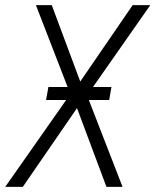

<svg xmlns="http://www.w3.org/2000/svg" viewBox="-37 -731 607 751"><path d="M390.1 -339.8H310.5L442.4 0H379.4L264.2 -308.1L52.2 0H-16.6L221.7 -339.8H143.1L152.3 -390.6H227.5L103.5 -710.9H165.5L276.9 -412.1L481.9 -710.9H550.8L326.7 -390.6H398.9Z"/></svg>

Font: MAUL Condensed Light Italic
Style: Light Italic
Weight: 300
Italic angle: -12°
Designer: MAUL
Version: Version 1.0; 2020; ttfautohint (v1.8.3)